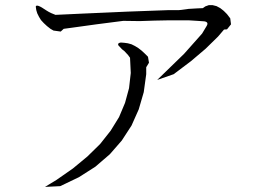

<svg xmlns="http://www.w3.org/2000/svg" viewBox="-20 -734 1040 752"><path d="M156.2 -2 201.2 -29.3 265.6 -74.2 322.3 -121.1 372.1 -169.9 413.1 -221.7 446.3 -275.4 469.7 -331.1 485.4 -388.7 492.2 -448.2 489.3 -507.8 481.4 -518.6 466.8 -534.2 458 -541 443.4 -556.6Q439.5 -565.4 453.1 -567.4L466.8 -566.4L480.5 -564.5L495.1 -560.5L508.8 -553.7L521.5 -545.9L534.2 -536.1L546.9 -524.4L559.6 -511.7L563.5 -488.3L552.7 -470.7V-443.4L543 -373L523.4 -305.7L495.1 -242.2L457 -183.6L410.2 -129.9L353.5 -81.1L289.1 -40L215.8 -4.9ZM189.5 -614.3 177.7 -621.1 164.1 -631.8 151.4 -643.6 140.6 -655.3 132.8 -668 126 -681.6 122.1 -694.3 120.1 -708Q122.1 -720.7 161.1 -693.4L170.9 -687.5L180.7 -682.6L197.3 -675.8L259.8 -678.7L302.7 -680.7L412.1 -685.5L479.5 -688.5L638.7 -694.3H680.7L718.8 -699.2L752.9 -701.2L774.4 -702.1L784.2 -709L797.9 -713.9H812.5L828.1 -710L842.8 -702.1L856.4 -691.4L869.1 -678.7L881.8 -662.1L884.8 -638.7L869.1 -619.1L857.4 -618.2L834 -590.8L785.2 -543L727.5 -494.1L660.2 -443.4L595.7 -420.9L701.2 -523.4L771.5 -602.5L789.1 -631.8Q798.8 -647.5 780.3 -650.4L752.9 -652.3L720.7 -654.3H680.7H635.7L585 -653.3L527.3 -651.4L462.9 -652.3L357.4 -638.7L265.6 -626L229.5 -621.1L217.8 -610.4Z"/></svg>

Font: B2 Hana
Style: Regular
Weight: 500
Version: 2020-08-05; (max)